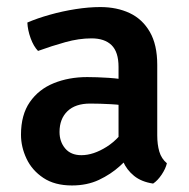

<svg xmlns="http://www.w3.org/2000/svg" viewBox="-20 -526 548 558"><path d="M41 -134.5Q41 -192.5 66.8 -229.5Q92.5 -266.5 136.2 -284.2Q180 -302 233.5 -302Q260.5 -302 295.5 -299.8Q330.5 -297.5 360.5 -291V-215.5Q335 -221.5 302 -223.2Q269 -225 242 -225Q199 -225 176 -202.8Q153 -180.5 153 -142.5Q153 -114 169.5 -94.5Q186 -75 216.5 -75Q251.5 -75 290.2 -99.5Q329 -124 355.5 -171L372.5 -88.5Q354.5 -67 328.2 -43.2Q302 -19.5 267.5 -3.2Q233 13 189 13Q139 13 106 -9Q73 -31 57 -65Q41 -99 41 -134.5ZM465 -51.5Q461.5 -36 449.8 -18.5Q438 -1 425 7.5Q391 2.5 369.5 -15Q348 -32.5 337.5 -57.2Q327 -82 324.5 -108V-331.5Q324.5 -375 304.2 -394.8Q284 -414.5 246 -414.5Q209.5 -414.5 170 -403.5Q130.5 -392.5 90.5 -378Q77.5 -391.5 69 -415Q60.5 -438.5 59.5 -460.5Q88.5 -473 125 -483.2Q161.5 -493.5 199.8 -499.5Q238 -505.5 271.5 -505.5Q319.5 -505.5 356.8 -488Q394 -470.5 415.5 -433.2Q437 -396 437 -337.5V-132.5Q437 -106 443 -85.5Q449 -65 465 -51.5Z"/></svg>

Font: Signika Light Medium
Style: Regular
Weight: 500
Version: Version 2.003;gftools[0.9.32]